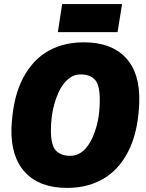

<svg xmlns="http://www.w3.org/2000/svg" viewBox="-20 -913 716 939"><path d="M308 6Q174 6 103 -70Q32 -146 36 -288Q39 -351 50 -406.5Q61 -462 81.5 -508Q102 -554 131.5 -591Q161 -628 199.5 -653.5Q238 -679 285.5 -692.5Q333 -706 390 -706Q525 -706 595.5 -630Q666 -554 661 -412Q659 -350 648 -294Q637 -238 616.5 -192Q596 -146 566.5 -109Q537 -72 498 -46.5Q459 -21 412 -7.5Q365 6 308 6ZM323 -151Q348 -151 368 -162Q388 -173 404 -193Q420 -213 432 -239.5Q444 -266 452.5 -296.5Q461 -327 464.5 -359.5Q468 -392 468 -424Q468 -498 444 -523.5Q420 -549 375 -549Q350 -549 330.5 -538Q311 -527 294.5 -507Q278 -487 266 -460.5Q254 -434 245.5 -403.5Q237 -373 233 -340.5Q229 -308 229 -276Q229 -202 253.5 -176.5Q278 -151 323 -151ZM263 -756 284 -893H577L555 -756Z"/></svg>

Font: Georama ExtraCondensed Thin ExtraBold
Style: Italic
Weight: 800
Italic angle: -9°
Version: Version 1.001